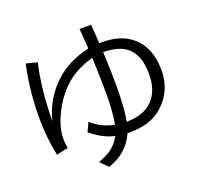

<svg xmlns="http://www.w3.org/2000/svg" viewBox="-149 -989 1278 1226"><g transform="rotate(-20 490.0 -376.5)"><path d="M189.9 -713.9Q149.9 -544.9 148.9 -328.1Q182.1 -469.7 290 -569.8Q381.3 -654.8 522.9 -687L522 -701.7Q517.1 -774.9 513.2 -823.2H591.3Q596.2 -768.6 600.1 -694.8Q610.4 -694.8 625 -694.8Q781.7 -693.8 859.9 -589.8Q915 -516.6 915 -396Q915 -258.3 814.5 -167Q732.9 -92.8 592.3 -92.8Q585 -92.8 573.2 -92.8Q536.1 -10.7 465.3 33.7Q434.6 52.7 390.1 69.8L339.4 18.1Q396.5 -2.4 431.2 -28.3Q469.7 -57.1 493.2 -103Q414.1 -120.1 335 -186L364.3 -247.1Q425.3 -189 516.1 -170.9Q532.2 -243.7 532.2 -375Q532.2 -471.7 526.4 -622.1Q399.4 -586.9 321.3 -508.8Q247.1 -434.1 202.1 -324.2Q175.8 -260.3 175.8 -197.8Q175.8 -168 182.1 -134.8L103 -118.2Q76.7 -242.2 76.7 -376.5Q76.7 -558.6 114.3 -733.9ZM604 -632.8 605 -613.3Q610.4 -477.5 610.4 -408.7Q610.4 -246.1 593.3 -163.1Q710.9 -164.6 771 -226.1Q832 -288.6 832 -401.9Q832 -524.9 769.5 -582Q715.8 -631.3 604 -632.8Z"/></g></svg>

Font: FORM UDPGothic
Style: Regular
Weight: 400
Foundry: Pronama LLC
Version: Version 1.05101